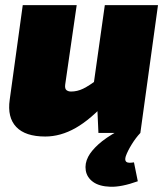

<svg xmlns="http://www.w3.org/2000/svg" viewBox="-20 -520 653 751"><path d="M280 -500 235 -189Q233 -173 240 -167.5Q247 -162 258 -162Q282 -162 305 -173Q328 -184 365 -212L401 -126Q335 -53 276 -19.5Q217 14 157 14Q79 14 43.5 -23.5Q8 -61 18 -130L69 -500ZM598 -500 529 0H365L359 -134L340 -146L390 -500ZM442 -8 529 0Q511 19 495 45Q479 71 472 91Q467 107 474 113Q481 119 504 115L519 189Q455 212 411.5 210.5Q368 209 344 191.5Q320 174 315.5 147Q311 120 325 93Q337 70 365 44.5Q393 19 442 -8Z"/></svg>

Font: Exo 2 Black
Style: Italic
Weight: 900
Italic angle: -8°
Designer: Natanael Gama
Foundry: Natanael Gama
Version: Version 2.010